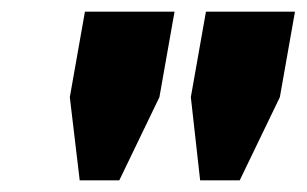

<svg xmlns="http://www.w3.org/2000/svg" viewBox="-20 -708 527 330"><path d="M117 -398 100 -541 126 -688H280L254 -541L185 -398ZM324 -398 308 -541 334 -688H487L461 -541L392 -398Z"/></svg>

Font: Archivo SemiCondensed Black
Style: Italic
Weight: 900
Width: 4
Italic angle: -10°
Designer: Hector Gatti
Foundry: Omnibus-Type
Version: Version 2.001